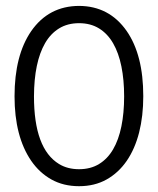

<svg xmlns="http://www.w3.org/2000/svg" viewBox="-20 -623 535 651"><path d="M465.8 -296.9Q465.8 -229.5 451.7 -173.8Q437.5 -118.2 409.7 -77.6Q381.8 -37.1 341.3 -14.4Q300.8 8.3 248 8.3Q195.3 8.3 154.5 -14.4Q113.8 -37.1 85.9 -77.6Q29.3 -160.2 29.3 -296.4Q29.3 -435.5 85.9 -517.6Q145 -602.5 248 -603Q350.6 -602.5 409.7 -517.6Q465.8 -436.5 465.8 -296.9ZM132.8 -476.6Q95.7 -412.1 95.2 -296.4Q95.2 -118.7 180.2 -66.9Q209 -49.3 248 -49.3Q287.1 -49.3 315.9 -66.9Q344.7 -84.5 363.5 -116.7Q382.3 -148.9 391.6 -194.6Q400.9 -240.2 400.9 -296.1Q400.9 -352.1 391.6 -397.9Q382.3 -443.8 363.5 -476.3Q344.7 -508.8 315.9 -526.6Q287.1 -544.4 248 -544.4Q209 -544.4 180.2 -526.6Q151.4 -508.8 132.8 -476.6Z"/></svg>

Font: Meera
Style: Regular
Weight: 400
Designer: Hussain KH and Suresh P for Swathanthra Malayalam Computing (SMC)
Version: Version 7.0.0+20221109